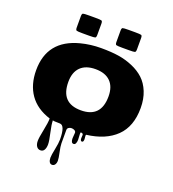

<svg xmlns="http://www.w3.org/2000/svg" viewBox="-204 -1037 1378 1525"><g transform="rotate(20 485.0 -274.5)"><path d="M337.9 -731H284.2Q241.2 -731 232.7 -734.4Q224.1 -737.8 224.1 -759.3V-853.5Q224.1 -875 232.7 -878.4Q241.2 -881.8 284.2 -881.8H337.9Q380.9 -881.8 389.4 -878.4Q397.9 -875 397.9 -853.5V-759.3Q397.9 -737.8 389.4 -734.4Q380.9 -731 337.9 -731ZM673.8 -731H619.1Q576.2 -731 567.9 -734.4Q559.6 -737.8 559.6 -759.3V-853.5Q559.6 -875 567.9 -878.4Q576.2 -881.8 619.1 -881.8H673.8Q716.8 -881.8 725.1 -878.4Q733.4 -875 733.4 -853.5V-759.3Q733.4 -737.8 725.1 -734.4Q716.8 -731 673.8 -731ZM493.7 79.1 497.1 32.2Q497.1 20 485.4 13.4Q473.6 6.8 460 6.8Q446.3 6.8 435.5 14.2Q424.8 21.5 424.8 35.2V147.5Q424.8 171.9 435.1 219.2Q445.3 266.6 445.3 286.9Q445.3 307.1 436.5 320.3Q427.7 333.5 412.4 333.5Q397 333.5 389.2 319.8Q381.3 306.2 381.3 284.2Q381.3 262.2 392.6 208Q403.8 153.8 403.8 124Q403.8 3.4 358.9 3.4Q298.3 3.4 298.3 -1.5V-0.5Q298.3 33.2 313.2 98.4Q328.1 163.6 328.1 191.9Q328.1 220.2 317.9 238.5Q307.6 256.8 286.4 256.8Q265.1 256.8 253.2 239.3Q241.2 221.7 241.2 193.6Q241.2 165.5 255.4 97.4Q269.5 29.3 269.5 -5.9Q153.8 -42.5 95.5 -125.5Q37.1 -208.5 37.1 -330.6Q37.1 -583.5 292 -649.9Q374.5 -671.4 462.6 -671.4Q550.8 -671.4 612.5 -661.6Q674.3 -651.9 732.2 -627.2Q790 -602.5 830.8 -564.7Q871.6 -526.9 896 -467Q920.4 -407.2 920.4 -330.6Q920.4 -174.3 832.5 -88.6Q744.6 -2.9 585.4 16.6Q583.5 20 583.5 27.3L585.9 54.2Q585.9 79.1 572.3 79.1Q558.6 79.1 558.6 55.2L560.1 27.8Q560.1 13.2 539.1 13.2Q537.1 17.6 537.1 29.8L539.6 77.1Q539.6 91.8 534.2 105.5Q528.8 119.1 516.1 119.1Q493.7 119.1 493.7 79.1ZM309.1 -330.1Q309.1 -151.4 479 -151.4Q648.9 -151.4 648.9 -330.1Q648.9 -412.1 605 -455.6Q561 -499 479 -499Q397 -499 353 -455.6Q309.1 -412.1 309.1 -330.1Z"/></g></svg>

Font: Nosifer
Style: Regular
Weight: 400
Version: Version 001.002